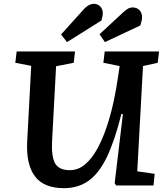

<svg xmlns="http://www.w3.org/2000/svg" viewBox="-20 -969 875 1003"><path d="M697 -74 788 -61 782 0H587L579 -12L622 -373H614Q579 -233 538 -148Q497 -63 442.5 -24.5Q388 14 314 14Q209 14 162.5 -48Q116 -110 122 -229L143 -625L60 -641L67 -700H372L365 -641L273 -623L252 -230Q248 -149 268.5 -114.5Q289 -80 345 -80Q388 -80 423.5 -109.5Q459 -139 487 -189.5Q515 -240 536.5 -303.5Q558 -367 573 -436Q588 -505 597 -570L605 -624L520 -641L527 -700H811L804 -641L727 -624ZM420 -923Q445 -949 470 -949Q490 -949 503.5 -935.5Q517 -922 517 -899Q517 -885 510 -862L330 -749L299 -789ZM624 -905Q638 -918 649 -924Q660 -930 674 -930Q694 -930 708 -916.5Q722 -903 722 -878Q722 -862 713 -836L528 -749L500 -790Z"/></svg>

Font: Literata 7pt SemiBold
Style: Italic
Weight: 600
Italic angle: -2°
Designer: Latin by Veronika Burian and Jose Scaglione. Greek by Irene Vlachou. Cyrillic by Vera Evstafieva
Foundry: TypeTogether
Version: Version 3.002